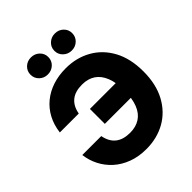

<svg xmlns="http://www.w3.org/2000/svg" viewBox="-259 -1098 1257 1257"><g transform="rotate(-45 369.0 -469.5)"><path d="M357.4 10.3Q285.6 10.3 228.3 -11.5Q170.9 -33.2 129.4 -71Q87.9 -108.9 63.5 -157.5Q39.1 -206.1 32.7 -259.3H208Q213.9 -229 226.1 -206.8Q238.3 -184.6 257.3 -169.7Q276.4 -154.8 301.5 -147.7Q326.7 -140.6 357.9 -140.6Q411.6 -140.6 449.5 -165.3Q487.3 -189.9 506.8 -239.5Q526.4 -289.1 526.4 -363.3Q526.4 -436.5 506.8 -486.3Q487.3 -536.1 449.7 -561.5Q412.1 -586.9 357.4 -586.9Q326.2 -586.9 301 -579.8Q275.9 -572.8 257.1 -557.6Q238.3 -542.5 226.1 -520.5Q213.9 -498.5 208.5 -467.8H33.2Q41 -531.2 67.9 -581.3Q94.7 -631.3 137.5 -666.3Q180.2 -701.2 235.8 -719.5Q291.5 -737.8 357.4 -737.8Q455.1 -737.8 533.4 -694.1Q611.8 -650.4 657.5 -566.7Q703.1 -482.9 703.1 -363.3Q703.1 -244.6 657.7 -160.9Q612.3 -77.1 534.2 -33.4Q456.1 10.3 357.4 10.3ZM281.2 -299.3V-437.5H553.7V-299.3ZM468.3 -791.5Q433.6 -791.5 409.7 -814.5Q385.7 -837.4 385.7 -870.6Q385.7 -903.8 409.7 -926.5Q433.6 -949.2 468.3 -949.2Q502.9 -949.2 526.6 -926.5Q550.3 -903.8 550.3 -870.6Q550.3 -836.9 526.6 -814.2Q502.9 -791.5 468.3 -791.5ZM246.6 -791.5Q211.9 -791.5 188.2 -814.5Q164.6 -837.4 164.6 -870.6Q164.6 -903.8 188.2 -926.5Q211.9 -949.2 246.6 -949.2Q281.2 -949.2 305.2 -926.5Q329.1 -903.8 329.1 -870.6Q329.1 -836.9 305.2 -814.2Q281.2 -791.5 246.6 -791.5Z"/></g></svg>

Font: Inter 20pt ExtraBold
Style: Regular
Weight: 800
Version: Version 4.001;git-66647c0bb